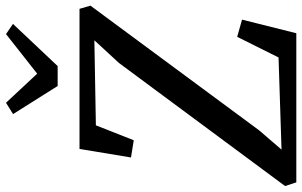

<svg xmlns="http://www.w3.org/2000/svg" viewBox="-218 -826 1035 658"><g transform="rotate(-90 300.0 -497.5)"><path d="M3.5 0 -9.1 -38.5 412.6 -607.7 490.4 -692.1 199 -686.9 147.8 -557.1 88.8 -566.6 118.1 -743H598.2L609.1 -705.5L181.9 -127.5L115.8 -50.7L431.6 -60.9L502.3 -202.7L561.2 -186L514.6 0ZM333.8 -817.9 237.5 -970.7 276.3 -994.9Q301.3 -968.2 326.2 -941.5Q351.1 -914.9 376 -888.1Q409.8 -914.9 443.9 -941.5Q477.9 -968.2 511.7 -994.9L546.6 -971L402 -817.9Z"/></g></svg>

Font: Merriweather 7pt Light
Style: Italic
Weight: 300
Italic angle: -7.8°
Designer: Eben Sorkin
Foundry: Eben Sorkin
Version: Version 2.200;gftools[0.9.31]